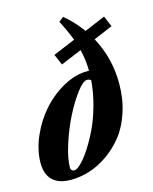

<svg xmlns="http://www.w3.org/2000/svg" viewBox="-110 -784 692 870"><g transform="rotate(-15 236.0 -349.5)"><path d="M114.7 11.7Q58.6 11.7 29.5 -15.9Q0.5 -43.5 0.5 -97.2Q0.5 -157.7 28.3 -221.2Q56.2 -284.7 99.6 -333.5Q143.1 -382.3 200 -413.6Q256.8 -444.8 312 -444.8H320.8Q320.3 -496.1 308.1 -544.9L210 -503.9L188 -554.7L292 -598.1Q275.9 -640.6 248.5 -693.4L270.5 -710.9Q316.4 -673.3 352.5 -623L450.2 -664.1L471.7 -613.3L382.3 -575.7Q438 -474.1 438 -353.5Q438 -281.7 417.7 -220.2Q397.5 -158.7 364.5 -116.9Q331.5 -75.2 288.8 -45.4Q246.1 -15.6 201.9 -2Q157.7 11.7 114.7 11.7ZM123.5 -41.5Q123.5 -34.7 128.4 -30.3Q133.3 -25.9 141.1 -25.9Q151.9 -25.9 171.6 -44.7Q191.4 -63.5 214.8 -99.1Q238.3 -134.8 260 -179.4Q281.7 -224.1 298.3 -283.2Q314.9 -342.3 319.3 -400.9Q311.5 -407.2 300.8 -407.2Q282.7 -407.2 252.2 -366.9Q221.7 -326.7 193.4 -270.8Q165 -214.8 144.3 -150.1Q123.5 -85.4 123.5 -41.5Z"/></g></svg>

Font: Elstob Grade
Style: Italic
Weight: 400
Italic angle: -20°
Designer: Peter S. Baker
Version: Version 1.015